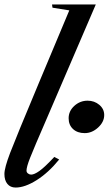

<svg xmlns="http://www.w3.org/2000/svg" viewBox="-21 -840 494 870"><path d="M216.8 -805.2 214.8 -819.8H413.1L191.9 -305.2Q131.8 -167 115.5 -125.2Q99.1 -83.5 99.1 -66.9Q99.1 -59.1 105.7 -54Q112.3 -48.8 120.1 -48.8Q134.3 -48.8 157.7 -65.4Q181.2 -82 225.1 -128.9L247.1 -117.2Q198.2 -57.1 145 -23.7Q91.8 9.8 49.8 9.8Q25.9 9.8 12.5 -6.6Q-1 -22.9 -1 -51.8Q-1 -79.1 24.9 -147.2Q50.8 -215.3 155.8 -465.8L293 -793ZM376 -383.8Q406.7 -383.8 429 -365Q451.2 -346.2 451.2 -318.8Q451.2 -287.6 423.6 -262.2Q396 -236.8 362.8 -236.8Q329.6 -236.8 309.8 -255.4Q290 -273.9 290 -304.2Q290 -336.9 315.9 -360.4Q341.8 -383.8 376 -383.8Z"/></svg>

Font: Libre Caslon Text
Style: Italic
Weight: 400
Italic angle: -25°
Designer: Pablo Impallari, Rodrigo Fuenzalida
Foundry: Pablo Impallari, Rodrigo Fuenzalida
Version: Version 1.002